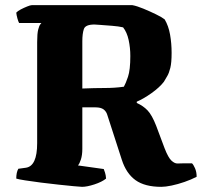

<svg xmlns="http://www.w3.org/2000/svg" viewBox="-20 -724 792 744"><path d="M298 0Q291 0 266 -2.5Q241 -5 207 -8.5Q173 -12 138.5 -16.5Q104 -21 78 -25Q52 -29 43 -32Q43 -56 51 -70L80 -74Q124 -80 124 -169V-561Q124 -594 128 -609.5Q132 -625 136.5 -630Q141 -635 140 -635H54Q51 -640 47.5 -652.5Q44 -665 43 -675Q48 -681 60.5 -687.5Q73 -694 85.5 -699Q98 -704 103 -704H493Q510 -701 535.5 -690.5Q561 -680 584.5 -668.5Q608 -657 618 -649Q633 -624 639 -590Q645 -556 645 -519Q645 -481 640 -461Q635 -441 628.5 -430Q622 -419 615 -407Q598 -385 567 -363Q536 -341 510 -330V-325Q535 -314 552 -296Q569 -278 585 -237L618 -149Q632 -113 644.5 -101.5Q657 -90 668 -90.5Q679 -91 688 -91H724Q729 -87 735.5 -72.5Q742 -58 742 -39Q721 -28 695 -19Q669 -10 645 -5Q621 0 605 0Q541 0 505 -26Q469 -52 452 -105L396 -278Q392 -292 381.5 -300Q371 -308 350 -308H299V-147Q299 -123 293.5 -106Q288 -89 282 -83L382 -69Q384 -64 387 -55Q390 -46 391 -32Q375 -19 346 -9.5Q317 0 298 0ZM299 -381Q347 -383 386 -383Q425 -383 460 -388Q467 -400 476 -426.5Q485 -453 485 -507Q485 -539 478.5 -569Q472 -599 457 -618Q440 -622 414.5 -624Q389 -626 368.5 -627.5Q348 -629 346 -629Q311 -629 305 -611.5Q299 -594 299 -564Z"/></svg>

Font: Texturina Black
Style: Regular
Weight: 900
Designer: Guillermo Torres Carreño
Foundry: Omnibus-Type
Version: Version 1.002; ttfautohint (v1.8.3)